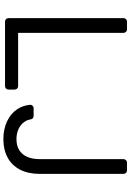

<svg xmlns="http://www.w3.org/2000/svg" viewBox="164 -931 777 1145"><g transform="rotate(90 552.5 -358.5)"><path d="M88.1 -21V-706.7Q88.1 -715.2 94.1 -721.2Q100.1 -727.3 108.7 -727.3H155.2Q164.1 -727.3 170.1 -721.2Q176.1 -715.2 176.1 -706.7V-78.1H493.3Q502.1 -78.1 508.2 -72.1Q514.2 -66.1 514.2 -57.5V-21Q514.2 -12.1 508.2 -6Q502.1 0 493.3 0H108.7Q100.1 0 94.1 -6Q88.1 -12.1 88.1 -21ZM703.5 -12.1Q656.6 -34.1 630.3 -74.2Q609.4 -106.5 605.1 -147.7Q604 -157 610.3 -163.7Q616.5 -170.5 625.7 -170.5H671.2Q679 -170.5 684.8 -165.7Q690.7 -160.9 691.8 -153.1Q695 -132.5 706 -116.8Q721.6 -93.8 748.2 -81Q775.6 -68.2 809.7 -68.2Q847.7 -68.2 874.3 -84.2Q900.9 -100.1 915.1 -131.4Q929 -162.3 929 -207.4V-706.7Q929 -715.2 935 -721.2Q941.1 -727.3 949.9 -727.3H996.4Q1005 -727.3 1011 -721.2Q1017 -715.2 1017 -706.7V-207.4Q1017 -137.8 991.5 -89.1Q965.6 -39.8 919.4 -15.3Q872.9 9.9 809.7 9.9Q750.7 9.9 703.5 -12.1Z"/></g></svg>

Font: DeltaSans
Style: Regular
Weight: 400
Designer: Rasmus Andersson
Foundry: rsms
Version: Version 3.012